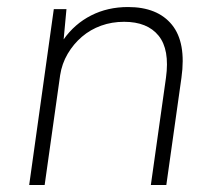

<svg xmlns="http://www.w3.org/2000/svg" viewBox="-20 -526 615 546"><path d="M133 -500H169L161 -414Q192 -458 239 -482Q286 -506 344 -506Q428 -506 469 -455.5Q510 -405 496 -305L453 0H409L452 -305Q463 -385 431 -424.5Q399 -464 333 -464Q298 -464 267.5 -453Q237 -442 213 -421.5Q189 -401 172.5 -373Q156 -345 151 -312L107 0H63Z"/></svg>

Font: Retni Sans Light
Style: Italic
Weight: 300
Italic angle: -8°
Designer: Vitaly Kuzmin
Foundry: ParaType Ltd.
Version: Version 1.00;June 10, 2019;FontCreator 11.5.0.2425 64-bit; t